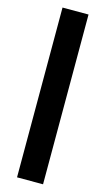

<svg xmlns="http://www.w3.org/2000/svg" viewBox="-152 -855 617 1123"><g transform="rotate(15 156.5 -294.0)"><path d="M78 220V-808H235.5V220Z"/></g></svg>

Font: Encode Sans Exp
Style: Bold
Weight: 700
Width: 7
Designer: Multiple Designers
Foundry: Impallari Type
Version: Version 3.002; ttfautohint (v1.8.3) -l 8 -r 50 -G 200 -x 14 